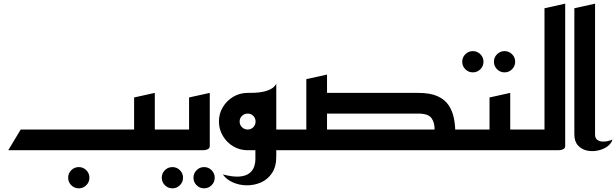

<svg xmlns="http://www.w3.org/2000/svg" viewBox="-20 -820 3363 1048"><path d="M410 208Q386 208 369 191Q352 174 352 150Q352 126 369 109Q386 92 410 92Q434 92 451 109Q468 126 468 150Q468 174 451 191Q434 208 410 208Z M725 0V-113H945V0ZM25 0 93 -113H712V0ZM605 0V-113H712V-288L825 -313V-23Q825 -11 815 -6Q805 -1 795 -0.5Q785 0 785 0Z M1094 208Q1070 208 1053 191Q1036 174 1036 150Q1036 126 1053 109Q1070 92 1094 92Q1118 92 1135 109Q1152 126 1152 150Q1152 174 1135 191Q1118 208 1094 208ZM921 208Q897 208 880 191Q863 174 863 150Q863 126 880 109Q897 92 921 92Q945 92 962 109Q979 126 979 150Q979 174 962 191Q945 208 921 208Z M905 0V-113H1012V-288L1125 -313V-23Q1125 -11 1115 -6Q1105 -1 1095 -0.5Q1085 0 1085 0Z M1330 0 1373 -113H1570V0ZM1196 132Q1253 147 1288.5 143.5Q1324 140 1342.5 124.5Q1361 109 1367.5 89Q1374 69 1374 52V-128L1488 -157V35Q1488 90 1464.5 125Q1441 160 1404 176Q1367 192 1326.5 191.5Q1286 191 1251 175.5Q1216 160 1196 132ZM1488 -157 1332 -313Q1345 -313 1367 -313.5Q1389 -314 1413 -318.5Q1437 -323 1457.5 -333.5Q1478 -344 1488 -363ZM1332 0Q1289 0 1253.5 -21Q1218 -42 1196.5 -78Q1175 -114 1175 -157Q1175 -200 1196.5 -235.5Q1218 -271 1253.5 -292Q1289 -313 1332 -313Q1375 -313 1410.5 -292Q1446 -271 1467 -235.5Q1488 -200 1488 -157Q1488 -114 1467 -78Q1446 -42 1410.5 -21Q1375 0 1332 0ZM1332 -113Q1350 -113 1362.5 -125.5Q1375 -138 1375 -157Q1375 -175 1362.5 -187.5Q1350 -200 1332 -200Q1314 -200 1301 -187.5Q1288 -175 1288 -157Q1288 -138 1301 -125.5Q1314 -113 1332 -113Z M2390 0V-113H2585V0ZM1652 -50V-388L1765 -413V-50ZM1530 0V-113H1805V0ZM1710 0V-113H2352Q2353 -150 2335.5 -175Q2318 -200 2262 -200H1710V-313H2262Q2328 -313 2368 -295Q2408 -277 2428.5 -246Q2449 -215 2457 -177Q2465 -139 2465 -99Q2465 -59 2465 -23Q2465 -11 2455 -6Q2445 -1 2435 -0.5Q2425 0 2425 0Z M2734 -425Q2710 -425 2693 -442Q2676 -459 2676 -483Q2676 -507 2693 -524Q2710 -541 2734 -541Q2758 -541 2775 -524Q2792 -507 2792 -483Q2792 -459 2775 -442Q2758 -425 2734 -425ZM2561 -425Q2537 -425 2520 -442Q2503 -459 2503 -483Q2503 -507 2520 -524Q2537 -541 2561 -541Q2585 -541 2602 -524Q2619 -507 2619 -483Q2619 -459 2602 -442Q2585 -425 2561 -425Z M2665 0V-113H2885V0ZM2545 0V-113H2652V-288L2765 -313V-23Q2765 -11 2755 -6Q2745 -1 2735 -0.5Q2725 0 2725 0Z M2845 0V-113H2952V-775L3065 -800V-23Q3065 -11 3055 -6Q3045 -1 3035 -0.5Q3025 0 3025 0Z M3323 -58Q3317 -36 3294.5 -20Q3272 -4 3241.5 2Q3211 8 3182.5 1.5Q3154 -5 3134.5 -26.5Q3115 -48 3115 -87V-775L3228 -800V-87Q3228 -66 3239 -57.5Q3250 -49 3266 -47.5Q3282 -46 3298 -50Q3314 -54 3323 -58Z"/></svg>

Font: Reem Kufi Fun Medium
Style: Regular
Weight: 500
Designer: Khaled Hosny
Version: Version 1.005